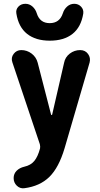

<svg xmlns="http://www.w3.org/2000/svg" viewBox="-20 -790 540 1037"><path d="M319.3 -717.8Q326.2 -740.2 342.8 -754.9Q359.4 -769.5 380.9 -769.5Q403.3 -769.5 418 -753.9Q432.6 -738.3 429.7 -716.8Q418 -643.6 371.6 -606.9Q325.2 -570.3 249 -570.3Q172.9 -570.3 126.5 -606.9Q80.1 -643.6 68.4 -716.8Q64.5 -738.3 79.1 -753.9Q93.8 -769.5 117.2 -769.5Q138.7 -769.5 155.3 -754.9Q171.9 -740.2 178.7 -717.8Q195.3 -665 248.5 -665Q301.8 -665 319.3 -717.8ZM413.1 -519.5Q440.4 -519.5 455.6 -498.5Q470.7 -477.5 463.9 -452.1L329.1 9.8Q297.9 115.2 246.6 165.5Q195.3 215.8 111.3 226.6Q87.9 229.5 70.8 212.9Q53.7 196.3 53.7 171.9Q53.7 148.4 69.8 132.3Q85.9 116.2 111.3 110.4Q146.5 102.5 165.5 79.1Q184.6 55.7 196.3 11.7Q198.2 2 195.3 -10.7L46.9 -453.1Q38.1 -478.5 53.7 -499Q69.3 -519.5 94.7 -519.5Q126 -519.5 150.9 -500.5Q175.8 -481.4 183.6 -451.2L255.9 -170.9Q255.9 -168.9 258.3 -168.9Q260.7 -168.9 261.7 -170.9L326.2 -451.2Q332 -481.4 356.9 -500.5Q381.8 -519.5 413.1 -519.5Z"/></svg>

Font: Rounded-X Mgen+ 1m bold
Style: Bold
Weight: 700
Designer: [Source Han Sans]
Ryoko NISHIZUKA  (kana & ideographs); Paul D. Hunt (Latin, Greek & Cyrillic); Wenlong ZHANG  (bopomofo
Version: Version 1.059.20150602